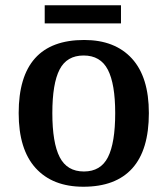

<svg xmlns="http://www.w3.org/2000/svg" viewBox="-20 -700 636 730"><path d="M51 -270Q51 -548 300 -548Q417 -548 481.5 -477.5Q546 -407 546 -270Q546 -130 483 -60Q420 10 297 10Q180 10 115.5 -61Q51 -132 51 -270ZM418 -270Q418 -381 390 -435Q362 -489 298 -489Q234 -489 206.5 -435.5Q179 -382 179 -270Q179 -157 207 -102.5Q235 -48 299 -48Q363 -48 390.5 -102.5Q418 -157 418 -270ZM150 -680H440V-611H150Z"/></svg>

Font: Noto Serif SemiBold
Style: Regular
Weight: 600
Designer: Monotype Design Team
Foundry: Monotype Imaging Inc.
Version: Version 1.001